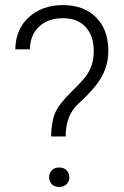

<svg xmlns="http://www.w3.org/2000/svg" viewBox="-20 -741 494 765"><path d="M183.6 -197.3Q184.6 -254.9 199.2 -290Q213.9 -325.2 262.2 -372.8Q310.5 -420.4 324.5 -440.2Q338.4 -460 345.9 -483.6Q353.5 -507.3 353.5 -537.6Q353.5 -598.6 321 -633.5Q288.6 -668.5 230.5 -668.5Q171.9 -668.5 136 -635Q100.1 -601.6 99.1 -544.4H41Q42 -624.5 95.2 -672.6Q148.4 -720.7 230.5 -720.7Q314.5 -720.7 363 -671.6Q411.6 -622.6 411.6 -538.6Q411.6 -485.8 387.7 -439.7Q363.8 -393.6 296.9 -332Q241.7 -285.6 241.7 -197.3ZM175.8 -34.2Q175.8 -50.8 186.3 -62.3Q196.8 -73.7 215.8 -73.7Q234.4 -73.7 245.4 -62.3Q256.3 -50.8 256.3 -34.2Q256.3 -18.1 245.4 -7.1Q234.4 3.9 215.8 3.9Q196.8 3.9 186.3 -7.1Q175.8 -18.1 175.8 -34.2Z"/></svg>

Font: Vazir Thin FD-UI
Style: Thin-FD-UI
Weight: 100
Designer: Saber Rastikerdar
Foundry: Saber Rastikerdar
Version: Version 30.1.0